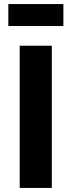

<svg xmlns="http://www.w3.org/2000/svg" viewBox="-20 -925 353 945"><path d="M21 -797V-905H292V-797ZM77 0V-700H235V0Z"/></svg>

Font: Trueno
Style: SBd
Weight: 600
Designer: Julieta Ulanovsky
Foundry: Julieta Ulanovsky
Version: Version 3.001b